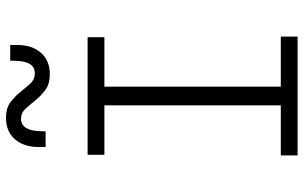

<svg xmlns="http://www.w3.org/2000/svg" viewBox="-206 -806 1012 640"><g transform="rotate(-90 300.0 -486.0)"><path d="M102 0H498V-56H331V-644H496V-700H104V-644H269V-56H102ZM130 -840H182L183 -861Q184 -891 194.5 -906.5Q205 -922 224 -922Q244 -922 257.5 -907Q271 -892 285.5 -874Q300 -856 320 -841Q340 -826 373 -826Q418 -826 444 -855.5Q470 -885 470 -934V-958H418L417 -937Q416 -907 406 -891.5Q396 -876 376 -876Q355 -876 341.5 -891Q328 -906 313.5 -924Q299 -942 279.5 -957Q260 -972 227 -972Q182 -972 156 -942.5Q130 -913 130 -864Z"/></g></svg>

Font: CommitMonoV143 ExtLt
Style: Regular
Weight: 200
Monospace: yes
Designer: Eigil Nikolajsen
Foundry: Eigil Nikolajsen
Version: Version 1.143